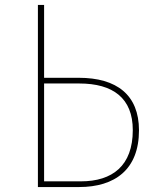

<svg xmlns="http://www.w3.org/2000/svg" viewBox="-20 -755 634 775"><path d="M298 -441H158V-735H133V0H299C444 0 541 -71 541 -229C541 -372 451 -441 298 -441ZM306 -23H158V-418H300C436 -418 516 -359 516 -230C516 -86 434 -23 306 -23Z"/></svg>

Font: Glow Sans SC Normal Thin
Style: Regular
Weight: 100
Designer: Ryoko NISHIZUKA (kana, bopomofo & ideographs); Paul D. Hunt (Latin, Greek & Cyrillic); Sandoll Communications, Soo-young
Version: Version 0.93